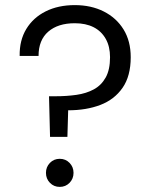

<svg xmlns="http://www.w3.org/2000/svg" viewBox="-20 -727 588 752"><path d="M273 -707Q337 -707 386.5 -682Q436 -657 464 -611.5Q492 -566 492 -503Q492 -429 460 -383Q428 -337 373 -316Q318 -295 247 -295L244 -191H176L172 -350H198Q241 -350 279.5 -355.5Q318 -361 347.5 -377Q377 -393 394 -423.5Q411 -454 411 -503Q411 -545 394 -575Q377 -605 346.5 -620.5Q316 -636 273 -636Q207 -636 169 -603Q131 -570 131 -508H57Q56 -569 83 -613.5Q110 -658 159 -682.5Q208 -707 273 -707ZM214 5Q191 5 175.5 -11Q160 -27 160 -50Q160 -73 175.5 -89Q191 -105 214 -105Q237 -105 252.5 -89Q268 -73 268 -50Q268 -27 252.5 -11Q237 5 214 5Z"/></svg>

Font: Albert Sans
Style: Regular
Weight: 400
Designer: Andreas Rasmussen
Foundry: a.Foundry
Version: Version 1.025